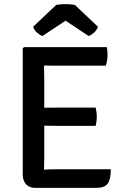

<svg xmlns="http://www.w3.org/2000/svg" viewBox="-20 -912 606 933"><path d="M518.5 -89.5Q518.5 -41 503.5 -20Q488.5 1 448.5 1H151Q123 1 106.8 -16.5Q90.5 -34 90.5 -64.5V-676.5L96.5 -683H499Q501.5 -671 502 -660.2Q502.5 -649.5 502.5 -640.5Q502.5 -631.5 500.5 -618.2Q498.5 -605 494 -593H257Q246 -593 228.8 -593Q211.5 -593 194 -593.5Q194 -573.5 194.5 -560.5Q195 -547.5 195 -527.5V-388.5Q212.5 -388.5 229.2 -388.8Q246 -389 257 -389H445Q447.5 -378.5 449 -366Q450.5 -353.5 450.5 -345Q450.5 -336 449 -323.8Q447.5 -311.5 445 -300.5H257Q246 -300.5 229.2 -300.8Q212.5 -301 195 -301.5V-138Q195 -124.5 194.5 -113Q194 -101.5 194 -87.5Q208.5 -88.5 224.5 -89Q240.5 -89.5 260 -89.5ZM344 -888 456 -782Q450.5 -765 436.5 -753Q422.5 -741 410.5 -737L298.5 -811.5L186 -737Q174.5 -741 160.5 -753Q146.5 -765 141 -782L253 -888Q273.5 -892 298.5 -892Q323.5 -892 344 -888Z"/></svg>

Font: Signika SC
Style: Regular
Weight: 400
Designer: Anna Giedryś
Foundry: Anna Giedryś
Version: Version 2.000; ttfautohint (v1.8.3) -l 8 -r 50 -G 200 -x 9 -